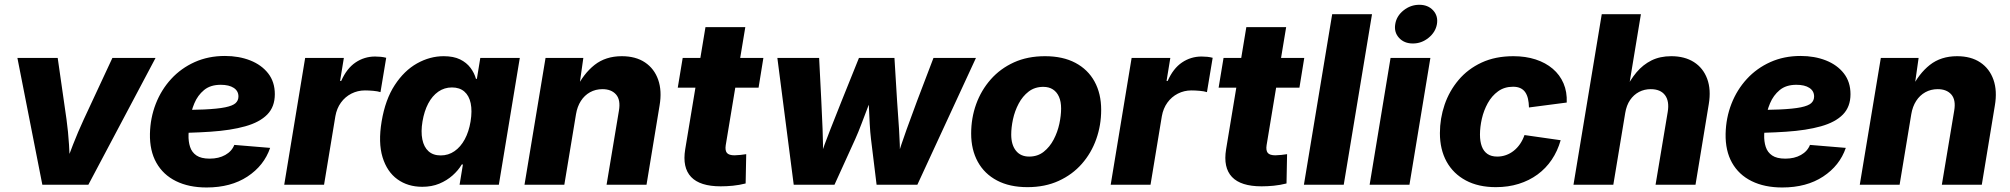

<svg xmlns="http://www.w3.org/2000/svg" viewBox="-20 -788 8573 819"><path d="M160.6 0 54.2 -541H226.1L263.7 -278.8Q271 -225.6 274.4 -170.9Q277.8 -116.2 280.3 -55.7H247.6Q270 -116.2 291.3 -170.7Q312.5 -225.1 337.4 -278.8L459.5 -541H643.6L356.9 0Z M861.3 11.7Q785.6 11.7 730.7 -15.4Q675.8 -42.5 647 -93.8Q618.2 -145 619.6 -217.3Q621.1 -285.2 644.5 -345.2Q668 -405.3 710.2 -451.2Q752.4 -497.1 810.5 -523.2Q868.7 -549.3 939.5 -549.3Q999 -549.3 1047.4 -530.3Q1095.7 -511.2 1124 -474.9Q1152.3 -438.5 1152.3 -386.2Q1152.3 -332.5 1120.1 -299.6Q1087.9 -266.6 1026.4 -249.3Q964.8 -231.9 877.2 -226.1Q789.6 -220.2 678.2 -220.2L694.3 -318.4Q790 -318.4 849.4 -321Q908.7 -323.7 940.7 -330.3Q972.7 -336.9 984.9 -348.1Q997.1 -359.4 997.1 -376.5Q997.1 -399.9 977.1 -413.1Q957 -426.3 921.4 -426.3Q877.4 -426.3 850.3 -403.8Q823.2 -381.3 809.1 -347.4Q794.9 -313.5 789.8 -277.3Q784.7 -241.2 784.2 -213.4Q783.2 -184.6 790.8 -161.4Q798.3 -138.2 818.1 -124.8Q837.9 -111.3 874.5 -111.3Q913.1 -111.3 940.9 -127Q968.8 -142.6 979.5 -169.9L1132.3 -157.2Q1106.4 -81.5 1035.6 -34.9Q964.8 11.7 861.3 11.7Z M1192.4 0 1281.7 -541H1446.8L1430.7 -442.9H1435.5Q1459 -496.1 1496.6 -521.5Q1534.2 -546.9 1580.1 -546.9Q1592.3 -546.9 1604.5 -545.7Q1616.7 -544.4 1627.4 -541.5L1603 -395Q1591.3 -398.9 1572 -400.6Q1552.7 -402.3 1536.6 -402.3Q1505.9 -402.3 1479 -388.7Q1452.1 -375 1434.3 -350.3Q1416.5 -325.7 1410.6 -292.5L1362.3 0Z M1781.2 8.8Q1719.7 8.8 1675.3 -23.2Q1630.9 -55.2 1611.8 -117.4Q1592.8 -179.7 1607.9 -270Q1623.5 -363.3 1663.8 -425Q1704.1 -486.8 1759 -517.6Q1814 -548.3 1872.6 -548.3Q1914.6 -548.3 1942.4 -534.7Q1970.2 -521 1986.8 -498.8Q2003.4 -476.6 2010.3 -451.7H2014.2L2028.8 -541H2197.3L2107.9 0H1940.4L1954.6 -86.4H1949.7Q1934.6 -61 1910.4 -39.6Q1886.2 -18.1 1854 -4.6Q1821.8 8.8 1781.2 8.8ZM1859.9 -125Q1892.6 -125 1918.7 -143.1Q1944.8 -161.1 1962.4 -193.6Q1980 -226.1 1987.3 -270Q1994.6 -314.9 1987.8 -347.4Q1981 -379.9 1960.7 -397.5Q1940.4 -415 1907.7 -415Q1875.5 -415 1849.6 -397Q1823.7 -378.9 1806.6 -346.4Q1789.6 -314 1782.2 -270Q1774.9 -226.6 1781.5 -193.6Q1788.1 -160.6 1807.9 -142.8Q1827.6 -125 1859.9 -125Z M2437 -300.8 2387.2 0H2217.3L2307.1 -541H2468.3L2448.7 -402.8L2437 -408.2Q2468.8 -473.6 2516.1 -511Q2563.5 -548.3 2632.3 -548.3Q2691.9 -548.3 2731.4 -521.7Q2771 -495.1 2787.6 -447.8Q2804.2 -400.4 2793.5 -337.9L2737.8 0H2567.4L2620.1 -315.9Q2627.9 -361.8 2607.9 -384.8Q2587.9 -407.7 2549.8 -407.7Q2520.5 -407.7 2496.8 -394.5Q2473.1 -381.3 2457.8 -357.4Q2442.4 -333.5 2437 -300.8Z M3236.3 -541 3215.8 -414.1H2871.1L2892.1 -541ZM2989.3 -672.4H3159.2L3075.7 -168.5Q3072.3 -146 3080.8 -135.7Q3089.4 -125.5 3113.3 -125.5Q3122.6 -125.5 3138.9 -127.2Q3155.3 -128.9 3163.1 -130.4L3160.6 -5.4Q3133.3 1.5 3106.2 4.2Q3079.1 6.8 3054.2 6.8Q2965.8 6.8 2928 -33.2Q2890.1 -73.2 2902.8 -150.9Z M3365.7 0 3295.9 -541H3474.1L3483.4 -357.9Q3485.8 -301.8 3488.8 -237.8Q3491.7 -173.8 3490.2 -100.1H3472.2Q3497.1 -173.3 3522.5 -237.3Q3547.9 -301.3 3570.3 -357.9L3644 -541H3795.4L3806.6 -357.9Q3810.5 -301.8 3814.9 -237.8Q3819.3 -173.8 3819.3 -100.1H3801.8Q3824.7 -173.3 3847.7 -237.1Q3870.6 -300.8 3892.1 -357.9L3961.9 -541H4143.1L3893.1 0H3719.2L3695.3 -195.3Q3691.9 -223.1 3689.9 -259.8Q3688 -296.4 3686.3 -334.5Q3684.6 -372.6 3682.1 -403.8H3710.4Q3697.8 -372.6 3683.3 -334.7Q3668.9 -296.9 3655 -260.3Q3641.1 -223.6 3628.4 -195.3L3539.6 0Z M4362.8 10.3Q4286.6 10.3 4232.9 -18.1Q4179.2 -46.4 4150.9 -97.9Q4122.6 -149.4 4122.6 -218.3Q4122.6 -284.7 4144 -344Q4165.5 -403.3 4206.3 -449.5Q4247.1 -495.6 4305.2 -522Q4363.3 -548.3 4437.5 -548.3Q4513.7 -548.3 4567.1 -520Q4620.6 -491.7 4648.9 -440.2Q4677.2 -388.7 4677.2 -319.3Q4677.2 -253.9 4656.2 -194.6Q4635.3 -135.3 4594.7 -89.1Q4554.2 -43 4495.8 -16.4Q4437.5 10.3 4362.8 10.3ZM4370.1 -120.1Q4406.2 -120.1 4432.1 -140.6Q4458 -161.1 4474.6 -192.9Q4491.2 -224.6 4498.8 -260Q4506.3 -295.4 4506.3 -325.2Q4506.3 -354.5 4497.3 -375Q4488.3 -395.5 4471.4 -406.5Q4454.6 -417.5 4430.2 -417.5Q4394 -417.5 4367.9 -397.5Q4341.8 -377.4 4325.2 -345.9Q4308.6 -314.5 4301 -279.3Q4293.5 -244.1 4293.5 -213.9Q4293.5 -170.4 4313.5 -145.3Q4333.5 -120.1 4370.1 -120.1Z M4717.8 0 4807.1 -541H4972.2L4956.1 -442.9H4960.9Q4984.4 -496.1 5022 -521.5Q5059.6 -546.9 5105.5 -546.9Q5117.7 -546.9 5129.9 -545.7Q5142.1 -544.4 5152.8 -541.5L5128.4 -395Q5116.7 -398.9 5097.4 -400.6Q5078.1 -402.3 5062 -402.3Q5031.2 -402.3 5004.4 -388.7Q4977.5 -375 4959.7 -350.3Q4941.9 -325.7 4936 -292.5L4887.7 0Z M5543.5 -541 5522.9 -414.1H5178.2L5199.2 -541ZM5296.4 -672.4H5466.3L5382.8 -168.5Q5379.4 -146 5387.9 -135.7Q5396.5 -125.5 5420.4 -125.5Q5429.7 -125.5 5446 -127.2Q5462.4 -128.9 5470.2 -130.4L5467.8 -5.4Q5440.4 1.5 5413.3 4.2Q5386.2 6.8 5361.3 6.8Q5272.9 6.8 5235.1 -33.2Q5197.3 -73.2 5210 -150.9Z M5832.5 -727.5 5711.9 0H5542L5662.6 -727.5Z M5822.3 0 5911.6 -541H6081.5L5992.2 0ZM6006.8 -602.5Q5969.7 -602.5 5947.8 -626.5Q5925.8 -650.4 5931.6 -685.1Q5937 -719.7 5967 -743.7Q5997.1 -767.6 6034.2 -767.6Q6071.3 -767.6 6093.3 -743.7Q6115.2 -719.7 6109.4 -685.1Q6103.5 -650.9 6073.7 -626.7Q6043.9 -602.5 6006.8 -602.5Z M6360.8 10.3Q6286.1 10.3 6232.7 -18.3Q6179.2 -46.9 6150.6 -98.6Q6122.1 -150.4 6122.1 -220.2Q6122.1 -282.7 6142.1 -341.3Q6162.1 -399.9 6201.7 -446.8Q6241.2 -493.7 6299.8 -521Q6358.4 -548.3 6435.5 -548.3Q6487.8 -548.3 6530.5 -534.4Q6573.2 -520.5 6603.5 -494.6Q6633.8 -468.8 6649.4 -432.4Q6665 -396 6663.1 -350.6L6502 -329.6Q6501.5 -350.6 6497.8 -366.7Q6494.1 -382.8 6486.3 -394.3Q6478.5 -405.8 6465.6 -411.9Q6452.6 -418 6434.1 -418Q6397 -418 6370.1 -398.4Q6343.3 -378.9 6326.2 -347.9Q6309.1 -316.9 6301 -281.5Q6293 -246.1 6293 -213.9Q6293 -184.6 6300.8 -163.6Q6308.6 -142.6 6325 -131.3Q6341.3 -120.1 6366.7 -120.1Q6386.2 -120.1 6404.1 -126.5Q6421.9 -132.8 6437 -144.8Q6452.1 -156.7 6463.9 -173.8Q6475.6 -190.9 6482.9 -211.9L6637.2 -189.9Q6624 -143.6 6599.1 -106.7Q6574.2 -69.8 6538.6 -43.7Q6502.9 -17.6 6458.3 -3.7Q6413.6 10.3 6360.8 10.3Z M6912.6 -306.2 6861.8 0H6691.9L6812.5 -727.5H6979.5L6925.8 -402.8H6912.1Q6933.6 -447.3 6960.9 -479.7Q6988.3 -512.2 7024.7 -530.3Q7061 -548.3 7108.9 -548.3Q7166 -548.3 7205.6 -523.2Q7245.1 -498 7262.2 -451.9Q7279.3 -405.8 7269 -343.8L7212.4 0H7042L7093.8 -310.1Q7101.6 -356.4 7082.3 -382.1Q7063 -407.7 7021.5 -407.7Q6994.1 -407.7 6971.4 -395.8Q6948.7 -383.8 6933.3 -361.3Q6918 -338.9 6912.6 -306.2Z M7582.5 11.7Q7506.8 11.7 7451.9 -15.4Q7397 -42.5 7368.2 -93.8Q7339.4 -145 7340.8 -217.3Q7342.3 -285.2 7365.7 -345.2Q7389.2 -405.3 7431.4 -451.2Q7473.6 -497.1 7531.7 -523.2Q7589.8 -549.3 7660.6 -549.3Q7720.2 -549.3 7768.6 -530.3Q7816.9 -511.2 7845.2 -474.9Q7873.5 -438.5 7873.5 -386.2Q7873.5 -332.5 7841.3 -299.6Q7809.1 -266.6 7747.6 -249.3Q7686 -231.9 7598.4 -226.1Q7510.7 -220.2 7399.4 -220.2L7415.5 -318.4Q7511.2 -318.4 7570.6 -321Q7629.9 -323.7 7661.9 -330.3Q7693.8 -336.9 7706.1 -348.1Q7718.3 -359.4 7718.3 -376.5Q7718.3 -399.9 7698.2 -413.1Q7678.2 -426.3 7642.6 -426.3Q7598.6 -426.3 7571.5 -403.8Q7544.4 -381.3 7530.3 -347.4Q7516.1 -313.5 7511 -277.3Q7505.9 -241.2 7505.4 -213.4Q7504.4 -184.6 7512 -161.4Q7519.5 -138.2 7539.3 -124.8Q7559.1 -111.3 7595.7 -111.3Q7634.3 -111.3 7662.1 -127Q7689.9 -142.6 7700.7 -169.9L7853.5 -157.2Q7827.6 -81.5 7756.8 -34.9Q7686 11.7 7582.5 11.7Z M8132.8 -300.8 8083 0H7913.1L8002.9 -541H8164.1L8144.5 -402.8L8132.8 -408.2Q8164.6 -473.6 8211.9 -511Q8259.3 -548.3 8328.1 -548.3Q8387.7 -548.3 8427.2 -521.7Q8466.8 -495.1 8483.4 -447.8Q8500 -400.4 8489.3 -337.9L8433.6 0H8263.2L8315.9 -315.9Q8323.7 -361.8 8303.7 -384.8Q8283.7 -407.7 8245.6 -407.7Q8216.3 -407.7 8192.6 -394.5Q8168.9 -381.3 8153.6 -357.4Q8138.2 -333.5 8132.8 -300.8Z"/></svg>

Font: Inter 17pt ExtraBold
Style: Italic
Weight: 800
Italic angle: -9.3988°
Version: Version 4.001;git-66647c0bb